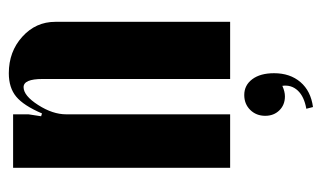

<svg xmlns="http://www.w3.org/2000/svg" viewBox="-168 -377 734 438"><g transform="rotate(-90 199.0 -158.0)"><path d="M159.2 -429.2Q177.2 -471.2 197.5 -488Q217.8 -504.9 251 -504.9Q300.3 -504.9 334.2 -474.1Q368.2 -443.4 368.2 -398.9V0H237.8V-428.2Q237.8 -471.2 219.2 -471.2Q199.7 -471.2 178.5 -438Q157.2 -404.8 157.2 -374V0H35.2V-495.1H157.2V-460L152.8 -431.2ZM222.2 119.1Q209 125 198.2 125Q178.7 125 166.3 112.3Q153.8 99.6 153.8 80.1Q153.8 59.6 167.2 45.9Q180.7 32.2 201.2 32.2Q223.6 32.2 237.3 50.5Q251 68.8 251 100.1Q251 136.7 230.7 160.4Q210.4 184.1 173.8 189L169.9 173.8Q197.8 168.9 211.4 154.3Q225.1 139.6 222.2 119.1Z"/></g></svg>

Font: Moniqa Black Heading
Style: Regular
Weight: 900
Designer: Rajesh Rajput
Foundry: Rajesh Rajput
Version: Version 1.000